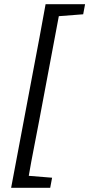

<svg xmlns="http://www.w3.org/2000/svg" viewBox="-20 -735 425 914"><path d="M33 159 138 -398Q153 -477 168 -556.5Q183 -636 197 -715H385L376 -667L260 -658L166 -158Q154 -94 141 -28.5Q128 37 117 102L228 111L219 159Z"/></svg>

Font: Source Serif 4 SmText
Style: Italic
Weight: 400
Italic angle: -12°
Designer: Frank Grießhammer
Foundry: Adobe
Version: Version 4.005;hotconv 1.1.0;makeotfexe 2.6.0